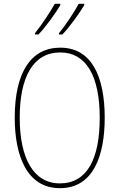

<svg xmlns="http://www.w3.org/2000/svg" viewBox="-20 -973 624 1003"><path d="M420 -946V-953H391C371 -915 323 -841 288 -800V-793H306C345 -833 400 -911 420 -946ZM295 -946V-953H266C245 -915 199 -844 163 -800V-793H181C220 -833 275 -911 295 -946ZM527 -358C527 -576 457 -724 295 -724C141 -724 57 -594 57 -358C57 -164 118 10 293 10C467 10 527 -158 527 -358ZM83 -358C83 -569 152 -699 295 -699C430 -699 501 -576 501 -358C501 -141 434 -15 293 -15C155 -15 83 -146 83 -358Z"/></svg>

Font: Noto Sans Gujarati Condensed Thin
Style: Regular
Weight: 100
Width: 3
Designer: Jelle Bosma - Monotype Design Team, Universal Thirst
Foundry: Monotype Imaging Inc.
Version: Version 2.106